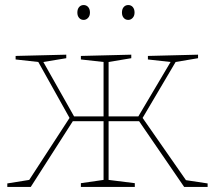

<svg xmlns="http://www.w3.org/2000/svg" viewBox="-20 -742 863 762"><path d="M546 -274 718 -27 804 -14V0H711L532 -261H411V-28L515 -15V0H301V-15L391 -28V-261H269L102 0H9V-14L96 -28L256 -274L132 -496L42 -506V-520L243 -525V-511L152 -496L274 -280H391V-496L301 -506V-520L501 -525V-511L411 -496V-280H529L657 -496L567 -506V-520L766 -525V-511L677 -496ZM287 -692Q287 -706 294 -714Q301 -722 312 -722Q323 -722 330 -714Q337 -706 337 -692Q337 -679 329.5 -671Q322 -663 312 -663Q301 -663 294 -671Q287 -679 287 -692ZM464 -692Q464 -706 471 -714Q478 -722 489 -722Q500 -722 507 -714Q514 -706 514 -692Q514 -679 506.5 -671Q499 -663 489 -663Q478 -663 471 -671Q464 -679 464 -692Z"/></svg>

Font: Bitter Pro Thin
Style: Regular
Weight: 250
Designer: Sol Matas, and Bitter project Authors
Foundry: Sol Matas
Version: Version 1.010